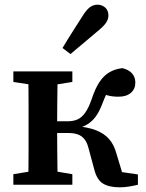

<svg xmlns="http://www.w3.org/2000/svg" viewBox="-20 -789 622 820"><path d="M37 0V-45L141 -62H189L289 -45V0ZM37 -439V-484H289V-439L189 -423H141ZM100 0Q101 -26 101.5 -63Q102 -100 102 -140Q102 -180 102 -213V-272Q102 -304 102 -344Q102 -384 101.5 -422Q101 -460 100 -484H227Q226 -460 225.5 -422Q225 -384 224.5 -342.5Q224 -301 224 -265V-224Q224 -186 224.5 -143.5Q225 -101 225.5 -63.5Q226 -26 227 0ZM383 -64 357 -160Q351 -182 340 -195.5Q329 -209 312 -215Q295 -221 270 -221H171V-271H268Q292 -271 310 -278.5Q328 -286 343 -306.5Q358 -327 371 -364Q386 -410 404 -437.5Q422 -465 446 -479.5Q470 -494 502 -498Q529 -492 543.5 -476Q558 -460 558 -436Q558 -409 539 -392.5Q520 -376 486 -376Q460 -376 440 -381.5Q420 -387 398 -397L466 -437Q452 -418 439.5 -396Q427 -374 415 -341Q403 -310 387.5 -289.5Q372 -269 351.5 -257Q331 -245 302 -238V-251Q356 -246 390.5 -232.5Q425 -219 446 -195Q467 -171 477 -134L515 -8L432 -64L569 -44V0Q553 4 532.5 7.5Q512 11 492 11Q446 11 420 -5Q394 -21 383 -64ZM247 -584Q259 -604 271.5 -624.5Q284 -645 299 -668Q314 -691 331 -718Q348 -746 363 -757.5Q378 -769 397 -769Q415 -769 429 -757Q443 -745 443 -723Q443 -706 432 -690.5Q421 -675 396 -655Q373 -635 353.5 -619Q334 -603 316.5 -588Q299 -573 281 -558Z"/></svg>

Font: Source Serif 4 18pt SemiBold
Style: Regular
Weight: 600
Designer: Frank Grießhammer
Foundry: Adobe Systems Incorporated
Version: Version 4.004;hotconv 1.0.116;makeotfexe 2.5.65601